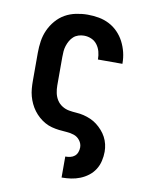

<svg xmlns="http://www.w3.org/2000/svg" viewBox="-84 -599 668 865"><g transform="rotate(10 250.0 -166.5)"><path d="M258 205V109H259Q270 109 281 106.5Q292 104 300.5 97Q309 90 313 79Q317 68 317 57Q317 40 306 25.5Q295 11 278.5 5.5Q262 0 244.5 -1Q227 -2 210 -4Q193 -6 176 -10.5Q159 -15 144 -23.5Q129 -32 116 -43.5Q103 -55 92.5 -69Q82 -83 74.5 -99Q67 -115 62.5 -131.5Q58 -148 56.5 -165.5Q55 -183 55 -200V-330Q55 -357 59 -383.5Q63 -410 74 -434.5Q85 -459 103 -480Q121 -501 144 -514Q167 -527 194 -532.5Q221 -538 247 -538Q273 -538 298 -533.5Q323 -529 345.5 -517.5Q368 -506 386 -487.5Q404 -469 415.5 -446.5Q427 -424 433 -399.5Q439 -375 439 -349Q439 -349 439 -348.5Q439 -348 439 -347H327Q327 -348 327 -348Q327 -348 327 -348Q327 -366 322.5 -383Q318 -400 307.5 -414Q297 -428 281 -435Q265 -442 247 -442Q234 -442 221.5 -438Q209 -434 199.5 -425.5Q190 -417 183.5 -405.5Q177 -394 173 -381.5Q169 -369 168 -356Q167 -343 167 -330V-200Q167 -183 170.5 -166Q174 -149 183 -134.5Q192 -120 207 -110.5Q222 -101 239 -98Q256 -95 273 -94Q290 -93 306.5 -89Q323 -85 339 -78Q355 -71 368.5 -60.5Q382 -50 393.5 -37Q405 -24 413 -9Q421 6 425 23Q429 40 429 57Q429 78 424 99.5Q419 121 407.5 139Q396 157 379 170Q362 183 342 191Q322 199 301 202Q280 205 259 205Z"/></g></svg>

Font: Iosevka Slab
Style: Bold
Weight: 700
Monospace: yes
Designer: Belleve Invis
Foundry: Belleve Invis
Version: Version 11.1.1; ttfautohint (v1.8.3)